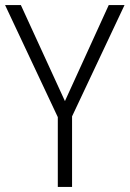

<svg xmlns="http://www.w3.org/2000/svg" viewBox="-20 -800 509 754"><path d="M235 -403 407 -780H469L263 -343V-66H207V-340L0 -780H62Z"/></svg>

Font: Noto Sans Malayalam UI SemiCondensed Light
Style: Regular
Weight: 300
Width: 4
Designer: Jelle Bosma - Monotype Design Team
Foundry: Monotype Imaging Inc.
Version: Version 2.104; ttfautohint (v1.8.4.7-5d5b)